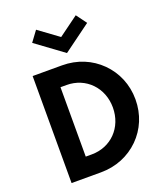

<svg xmlns="http://www.w3.org/2000/svg" viewBox="-195 -1261 1196 1391"><g transform="rotate(-20 403.0 -566.0)"><path d="M615.5 -1052 556.5 -1132 403.5 -1020 250.5 -1132 191.5 -1052 403.5 -896.5ZM339 0C456.5 0 559.5 -44 635.5 -119C711 -194 755 -295.5 755 -412C755 -528 710.5 -630 635 -705.5C559 -781 456.5 -825 339 -825H112.5V0ZM274.5 -680H321C470 -680 581 -565.5 581 -412.5C581 -258.5 470 -145 321 -145H274.5Z"/></g></svg>

Font: Spartan
Style: Bold
Weight: 700
Designer: Matt Bailey, Mirko Velimirovic
Foundry: Matt Bailey
Version: Version 1.003